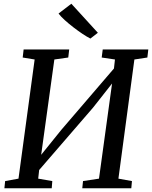

<svg xmlns="http://www.w3.org/2000/svg" viewBox="-20 -1008 814 1028"><path d="M3.5 0 7.5 -38.5 79 -51.5 165.5 -689.5 101.5 -700 106.5 -743H350.5L345.5 -700L271 -689.5L195 -140L176.5 -149.5L308.5 -313L619.5 -675.5L585 -595L595.5 -689.5L524.5 -700L530 -743H774L769 -700L699.5 -689.5L614 -51.5L686.5 -38.5L683 0H420.5L424.5 -38.5L510 -51.5L585.5 -601L606.5 -594.5L478 -431.5L160.5 -64L193.5 -131.5L184.5 -51.5L260 -38.5L257 0ZM464 -801.5Q446 -810.5 422 -826.5Q398 -842.5 373 -861.8Q348 -881 326.8 -900.2Q305.5 -919.5 293.5 -935.5L362 -988L504 -832.5Z"/></svg>

Font: Merriweather 24pt
Style: Italic
Weight: 400
Italic angle: -7.8°
Designer: Eben Sorkin
Foundry: Eben Sorkin
Version: Version 2.101